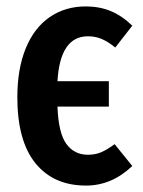

<svg xmlns="http://www.w3.org/2000/svg" viewBox="-20 -563 445 598"><path d="M337 -114 392 -46Q328 15 248 15Q147 15 90.5 -54.5Q34 -124 34 -260Q34 -348 60 -412Q86 -476 134.5 -509.5Q183 -543 247 -543Q290 -543 325 -528.5Q360 -514 392 -483L339 -415Q317 -433 297 -441.5Q277 -450 254 -450Q167 -450 159 -310H319V-231H159Q162 -149 186.5 -115Q211 -81 254 -81Q277 -81 295.5 -89Q314 -97 337 -114Z"/></svg>

Font: Fira Sans Extra Condensed Medium
Style: Regular
Weight: 500
Width: 1
Designer: Carrois Corporate & Edenspiekermann AG
Foundry: Carrois Corporate GbR & Edenspiekermann AG
Version: Version 4.203